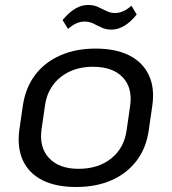

<svg xmlns="http://www.w3.org/2000/svg" viewBox="-20 -743 689 771"><path d="M285.4 7.9Q204.4 7.9 150.2 -19.5Q95.9 -46.9 72.1 -98.5Q48.3 -150.1 57.6 -221.4L71.8 -318.6Q82.1 -389.9 120.4 -441.1Q158.6 -492.2 221.1 -520.1Q283.5 -547.9 363.7 -547.9Q444.9 -547.9 499.1 -520.5Q553.3 -493.1 577.6 -441.5Q601.9 -389.9 591.6 -318.6L577.5 -221.4Q568 -150.1 529.2 -98.5Q490.4 -46.9 428.5 -19.5Q366.6 7.9 285.4 7.9ZM296 -65.1Q375.2 -65.1 427.3 -107.3Q479.4 -149.5 488.8 -222.1L502.6 -317.9Q512.9 -390.7 472.6 -432.8Q432.3 -474.9 353.1 -474.9Q300.9 -474.9 259.8 -455.7Q218.7 -436.5 192.8 -401.4Q167 -366.4 160.5 -317.9L146.6 -222.1Q137.2 -150.3 177.5 -107.7Q217.7 -65.1 296 -65.1ZM231.3 -662.5Q256 -692.3 281.3 -707.7Q306.6 -723.1 332.9 -723.1Q355.6 -723.1 373 -715.3Q390.3 -707.4 407 -699.1Q423.7 -690.7 441.6 -690.7Q458.2 -690.7 474.6 -697.9Q491 -705 507.9 -720.2L528.9 -684.7Q505.1 -655 479.6 -639.5Q454 -624.1 427.4 -624.1Q405.5 -624.1 387.8 -632.4Q370.1 -640.7 354.4 -648.6Q338.6 -656.4 319.6 -656.4Q302.8 -656.4 286.8 -649.3Q270.8 -642.1 253.1 -627Z"/></svg>

Font: Pathway Extreme 8pt Thin
Style: Italic
Weight: 100
Italic angle: -8°
Designer: Eduardo Rodriguez Tunni
Foundry: Eduardo Rodriguez Tunni
Version: Version 1.000